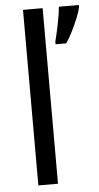

<svg xmlns="http://www.w3.org/2000/svg" viewBox="-54 -794 428 828"><g transform="rotate(-5 160.0 -380.0)"><path d="M163 0H78V-760H163ZM320 -751Q316 -732 304.5 -704Q293 -676 279 -648Q265 -620 251 -600H205V-612Q208 -623 212.5 -642.5Q217 -662 221.5 -683.5Q226 -705 229 -725Q232 -745 233 -760H320Z"/></g></svg>

Font: Noto Sans Arabic SemiCondensed
Style: Regular
Weight: 400
Width: 4
Designer: Monotype Design Team, Nadine Chahine, Nizar Qandah and Khaled Hosny
Foundry: Monotype Imaging Inc.
Version: Version 2.012